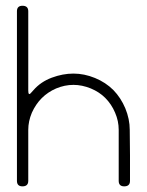

<svg xmlns="http://www.w3.org/2000/svg" viewBox="-20 -660 519 680"><path d="M440.4 -19.5Q440.4 0 419.9 0Q400.4 0 400.4 -19.5Q400.4 -59.6 400.4 -110.4Q400.4 -160.2 400.4 -200.2Q400.4 -231.4 387.7 -260.7Q375 -291 352.5 -313.5Q332 -334 301.8 -346.7Q270.5 -359.4 240.2 -359.4Q209 -359.4 178.7 -346.7Q149.4 -334 127.9 -312.5Q106.4 -291 92.8 -260.7Q80.1 -230.5 80.1 -200.2Q80.1 -160.2 80.1 -110.4Q80.1 -59.6 80.1 -19.5Q80.1 0 59.6 0Q40 0 40 -19.5Q40 -59.6 40 -110.4Q40 -162.1 40 -200.2Q40 -240.2 40 -419.9Q40 -599.6 40 -620.1Q40 -639.6 59.6 -639.6Q80.1 -639.6 80.1 -620.1Q80.1 -599.6 80.1 -480.5Q80.1 -360.4 80.1 -339.8Q80.1 -320.3 88.9 -330.1Q97.7 -339.8 98.6 -340.8Q124 -370.1 163.1 -384.8Q202.1 -399.4 240.2 -399.4Q278.3 -399.4 316.4 -383.8Q354.5 -368.2 381.8 -340.8Q408.2 -313.5 423.8 -276.4Q439.5 -238.3 439.5 -200.2Q440.4 -160.2 440.4 -110.4Q440.4 -59.6 440.4 -19.5Z"/></svg>

Font: Demofont
Style: Regular
Weight: 400
Version: Version 1.0